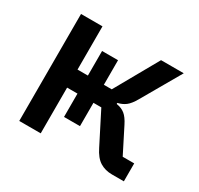

<svg xmlns="http://www.w3.org/2000/svg" viewBox="-116 -659 832 802"><g transform="rotate(30 300.0 -258.0)"><path d="M215 -108V-220.5H165V0H61.5V-516H165V-307.5H215V-426H292V-307.5H330L447.5 -516H557L449 -328.5Q432.5 -299.5 416.5 -287.2Q400.5 -275 378.5 -270V-265Q403.5 -261 419.5 -248Q435.5 -235 450 -206L510.5 -86.5H566V0H508.5Q475.5 0 450.5 -15.5Q425.5 -31 406.5 -70L330 -220.5H292V-108Z"/></g></svg>

Font: Lilex Medium
Style: Regular
Weight: 500
Designer: Mike Abbink, Paul van der Laan, Pieter van Rosmalen, Mikhael Khrustik
Foundry: Mikhael Khrustik
Version: Version 1.100